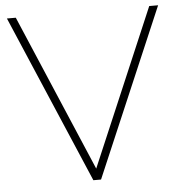

<svg xmlns="http://www.w3.org/2000/svg" viewBox="-51 -748 746 797"><g transform="rotate(-5 322.0 -350.0)"><path d="M306 0H338L637 -700H600L322 -47L44 -700H7Z"/></g></svg>

Font: Chess Sans ExtraLight
Style: Regular
Weight: 275
Designer: Wolf Bōese
Foundry: Wolf Bōese
Version: Version 7.223;Glyphs 3.3 (3306)